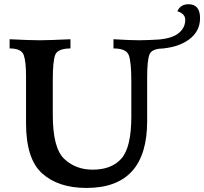

<svg xmlns="http://www.w3.org/2000/svg" viewBox="-20 -881 977 918"><path d="M393.6 17.6Q259.3 17.6 181.9 -51.5Q104.5 -120.6 104.5 -291.5V-519.5Q104.5 -585.9 93.5 -617.7Q82.5 -649.4 25.9 -649.4V-693.4Q123.5 -688.5 169.9 -688.5Q212.4 -688.5 316.9 -693.4V-649.4Q255.4 -648.9 243.9 -618.4Q232.4 -587.9 232.4 -501V-331.1Q232.4 -172.9 287.1 -121.3Q341.8 -69.8 422.9 -69.8Q514.2 -69.8 561 -123.5Q607.9 -177.2 607.9 -324.2V-492.2Q607.9 -584 595.9 -616.7Q584 -649.4 522.5 -649.4V-693.4Q605 -688.5 645.5 -688.5Q682.6 -688.5 765.1 -693.4V-649.4Q705.6 -649.4 694.6 -620.6Q683.6 -591.8 683.6 -511.7V-301.8Q683.6 17.6 393.6 17.6ZM739.7 -647.9 738.3 -691.9Q804.7 -697.8 835.2 -723.4Q865.7 -749 865.7 -786.1Q865.7 -815.4 828.1 -827.1Q842.8 -860.8 881.3 -860.8Q936.5 -860.8 936.5 -793.9Q936.5 -730.5 882.6 -691.4Q828.6 -652.3 739.7 -647.9Z"/></svg>

Font: Kelvinch
Style: Bold
Weight: 700
Designer: Paul James Miller
Foundry: High-Logic / Made with FontCreator
Version: Version 3.501;March 28, 2021;FontCreator 13.0.0.2683 64-bit